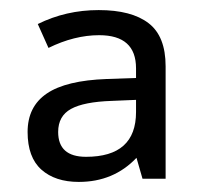

<svg xmlns="http://www.w3.org/2000/svg" viewBox="-20 -742 394 377"><path d="M94.2 -482.9Q94.2 -434.1 148.9 -434.1Q247.1 -434.1 247.1 -522V-545.9L199.2 -543.9Q144.5 -542 119.4 -528.1Q94.2 -514.2 94.2 -482.9ZM134.8 -384.8Q88.4 -384.8 61.3 -408.9Q34.2 -433.1 34.2 -482.9Q34.2 -532.7 71.8 -558.3Q109.4 -584 189.9 -586.9L247.1 -588.9V-607.9Q247.1 -672.9 174.8 -672.9Q126 -672.9 75.2 -647.9L54.2 -694.8Q109.4 -722.2 173.8 -722.2Q238.3 -722.2 271.7 -696.5Q305.2 -670.9 305.2 -611.8V-391.1H259.8L248 -432.1Q203.1 -384.8 134.8 -384.8Z"/></svg>

Font: OpenSans-Regular
Style: Regular
Weight: 400
Foundry: Ascender Corporation
Version: Version 1.10